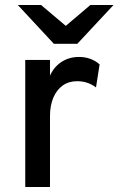

<svg xmlns="http://www.w3.org/2000/svg" viewBox="-20 -752 476 772"><path d="M81.5 0V-511H181V-448Q197.5 -484 228 -503.5Q258.5 -523 297.5 -523Q346.5 -523 380.5 -493L366 -400.5Q348.5 -413.5 330 -419.5Q311.5 -425.5 290 -425.5Q256.5 -425.5 232.2 -408.2Q208 -391 194.5 -359.5Q181 -328 181 -285V0ZM196.5 -576 51.5 -732H145L244.5 -648L343.5 -732H436.5L291 -576Z"/></svg>

Font: Overpass Medium
Style: Regular
Weight: 500
Designer: Delve Withrington, Dave Bailey, Thomas Jockin
Foundry: Delve Fonts LLC
Version: Version 4.000